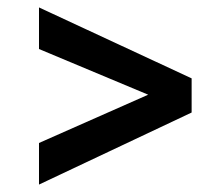

<svg xmlns="http://www.w3.org/2000/svg" viewBox="-20 -508 600 517"><path d="M85 -123 379 -253 85 -376V-488L496 -297V-205L85 -11Z"/></svg>

Font: Cairo SemiBold
Style: Regular
Weight: 600
Designer: Mohamed Gaber, Accademia di Belle Arti di Urbino and others
Foundry: Kief Type Foundry, Accademia di Belle Arti di Urbino and others
Version: Version 3.011